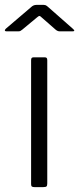

<svg xmlns="http://www.w3.org/2000/svg" viewBox="-44 -764 323 784"><path d="M149 -15Q149 -6 146 -3Q143 0 133 0H96Q89 0 86 -2.5Q83 -5 83 -12V-518Q83 -525 85.5 -527.5Q88 -530 94 -530H138Q144 -530 146.5 -527.5Q149 -525 149 -518ZM127 -692Q120 -699 117 -699Q114 -699 106 -692L47 -643Q42 -639 39 -637.5Q36 -636 30 -636H-17Q-23 -636 -24 -639Q-25 -642 -20 -647L82 -734Q92 -744 104 -744H135Q142 -744 147 -740Q152 -736 153 -735L253 -647Q266 -636 252 -636H200Q191 -636 183 -643Z"/></svg>

Font: Libre Franklin Light
Style: Regular
Weight: 300
Designer: Pablo Impallari, Rodrigo Fuenzalida
Foundry: Impallari Type
Version: Version 1.002; ttfautohint (v1.5)